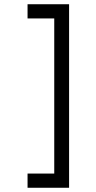

<svg xmlns="http://www.w3.org/2000/svg" viewBox="-20 -762 452 906"><path d="M110 57H236V-675H110V-742H306V124H110Z"/></svg>

Font: Trueno
Style: Lt
Weight: 300
Designer: Julieta Ulanovsky
Foundry: Julieta Ulanovsky
Version: Version 3.001b